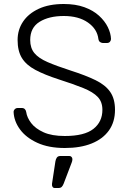

<svg xmlns="http://www.w3.org/2000/svg" viewBox="-20 -730 645 960"><path d="M304 10Q223 10 166.5 -16Q110 -42 80 -83Q50 -124 48 -170Q48 -178 54 -184Q60 -190 69 -190H89Q99 -190 104.5 -184Q110 -178 111 -170Q115 -142 136 -114.5Q157 -87 198 -68.5Q239 -50 304 -50Q402 -50 447 -85.5Q492 -121 492 -181Q492 -221 468.5 -245.5Q445 -270 397 -289.5Q349 -309 274 -333Q203 -356 157 -380.5Q111 -405 89.5 -440Q68 -475 68 -530Q68 -581 95 -621.5Q122 -662 173.5 -686Q225 -710 299 -710Q358 -710 402 -694Q446 -678 475 -651.5Q504 -625 519 -594.5Q534 -564 535 -535Q535 -528 530 -521.5Q525 -515 514 -515H494Q489 -515 481.5 -519Q474 -523 472 -535Q466 -585 419.5 -617.5Q373 -650 299 -650Q225 -650 178 -621Q131 -592 131 -530Q131 -490 152 -464.5Q173 -439 218 -419.5Q263 -400 334 -377Q409 -353 458 -329Q507 -305 531 -270.5Q555 -236 555 -181Q555 -120 524.5 -77.5Q494 -35 438 -12.5Q382 10 304 10ZM254 210Q246 210 242.5 204Q239 198 240 189L257 77Q259 65 264.5 57.5Q270 50 282 50H327Q334 50 338 55Q342 60 342 66Q342 75 338 84L298 189Q294 199 288.5 204.5Q283 210 272 210Z"/></svg>

Font: Rubik Light
Style: Regular
Weight: 300
Designer: Hubert and Fischer
Foundry: Hubert and Fischer
Version: Version 2.300;gftools[0.9.30]